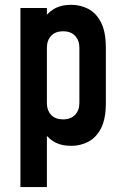

<svg xmlns="http://www.w3.org/2000/svg" viewBox="-20 -580 502 780"><path d="M63 180V-547.5H170.5V-468L152 -493Q168.5 -525 197.8 -542.8Q227 -560.5 269.5 -560.5Q306 -560.5 338 -544.2Q370 -528 390 -489.8Q410 -451.5 410 -386V-162Q410 -96 390 -58Q370 -20 338 -3.8Q306 12.5 269.5 12.5Q227 12.5 197.8 -5.2Q168.5 -23 152 -55L170.5 -79.5V180ZM236 -95Q267.5 -95 285 -113.5Q302.5 -132 302.5 -162V-386Q302.5 -416 285 -434.5Q267.5 -453 236.5 -453Q205 -453 187.8 -434.5Q170.5 -416 170.5 -386V-162Q170.5 -131.5 187.8 -113.2Q205 -95 236 -95Z"/></svg>

Font: Mohave Light SemiBold
Style: Regular
Weight: 600
Version: Version 2.003